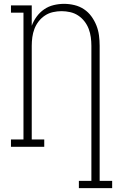

<svg xmlns="http://www.w3.org/2000/svg" viewBox="-20 -763 640 998"><path d="M390 215V177H455V-525Q455 -547 452 -569.5Q449 -592 441 -613Q433 -634 419 -652Q405 -670 386 -682.5Q367 -695 344.5 -700Q322 -705 300 -705Q278 -705 255.5 -700Q233 -695 214 -682.5Q195 -670 181 -652Q167 -634 159 -613Q151 -592 148 -569.5Q145 -547 145 -525V-38H210V0H37V-38H102V-697H37V-735H145V-629Q154 -654 170.5 -676.5Q187 -699 209.5 -714.5Q232 -730 259 -736.5Q286 -743 313 -743Q340 -743 367 -736.5Q394 -730 416.5 -715Q439 -700 455 -678Q471 -656 481 -631Q491 -606 494.5 -579Q498 -552 498 -525V177H563V215Z"/></svg>

Font: Iosevka Etoile Extralight
Style: Regular
Weight: 200
Designer: Belleve Invis
Foundry: Belleve Invis
Version: Version 22.1.2; ttfautohint (v1.8.4)